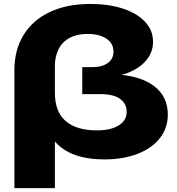

<svg xmlns="http://www.w3.org/2000/svg" viewBox="-20 -807 914 992"><path d="M446.6 -786.6Q541.3 -786.6 614.6 -762.8Q687.9 -738.9 729.3 -694.6Q770.7 -650.3 770.7 -591.6Q770.7 -519.2 709.3 -469.6Q647.8 -419.9 541.3 -406.9L563.5 -423.6Q701.1 -418 774.1 -363.8Q847.1 -309.6 847.1 -214.6Q847.1 -145.7 805.8 -93.1Q764.6 -40.4 690.2 -11.9Q615.8 16.6 519.3 16.6Q261.1 16.6 210.1 -182.1L263.6 -328.4Q263.6 -229 319.7 -181.2Q375.8 -133.4 481 -133.4Q551.6 -133.4 593 -158.8Q634.5 -184.3 634.5 -228.7Q634.5 -271.3 600.7 -295.9Q566.9 -320.6 500.6 -320.6H405V-460H454.8Q507.7 -460 537 -481.4Q566.4 -502.9 566.4 -539.9Q566.4 -582.9 529.8 -607.3Q493.2 -631.7 431.1 -631.7Q378.2 -631.7 340.7 -611.9Q303.2 -592.1 283.4 -554.4Q263.6 -516.8 263.6 -465.2V165H54.4V-445.8Q54.4 -548.5 101.4 -625.7Q148.4 -702.8 236.9 -744.7Q325.4 -786.6 446.6 -786.6Z"/></svg>

Font: Unbounded Variable
Style: Regular
Weight: 400
Designer: Luke Prowse, Jean-Baptiste Morizot, Fátima Lázaro, Florian Runge
Foundry: NaN
Version: Version 1.600;FEAKit 1.0